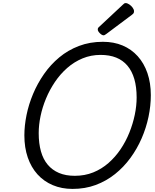

<svg xmlns="http://www.w3.org/2000/svg" viewBox="-20 -1206 1002 1245"><path d="M450 19Q380 19 322 -5.5Q264 -30 223 -75.5Q182 -121 160 -185Q138 -249 138 -328Q138 -391 152 -460Q166 -529 194.5 -597Q223 -665 265.5 -726Q308 -787 364.5 -834Q421 -881 492 -908Q563 -935 647 -935Q718 -935 775 -911Q832 -887 873 -841.5Q914 -796 936 -732Q958 -668 958 -589Q958 -520 943 -448.5Q928 -377 898.5 -309Q869 -241 825.5 -181.5Q782 -122 725.5 -77Q669 -32 600.5 -6.5Q532 19 450 19ZM465 -66Q530 -66 584.5 -88Q639 -110 683.5 -149Q728 -188 762 -238.5Q796 -289 819 -346.5Q842 -404 854 -462Q866 -520 866 -574Q866 -642 851 -693.5Q836 -745 806.5 -780Q777 -815 733.5 -832.5Q690 -850 632 -850Q570 -850 515.5 -827.5Q461 -805 416 -765.5Q371 -726 336.5 -675Q302 -624 278.5 -567.5Q255 -511 243 -453.5Q231 -396 231 -343Q231 -276 245.5 -224.5Q260 -173 289.5 -138Q319 -103 362.5 -84.5Q406 -66 465 -66ZM652 -977Q641 -977 627.5 -990.5Q614 -1004 614 -1014Q614 -1019 615 -1022.5Q616 -1026 623 -1032L776 -1175Q781 -1180 785 -1183Q789 -1186 795 -1186Q805 -1186 818 -1177.5Q831 -1169 840 -1156.5Q849 -1144 849 -1134Q849 -1127 847 -1122Q845 -1117 834 -1109L671 -987Q665 -983 660.5 -980Q656 -977 652 -977Z"/></svg>

Font: Playwrite DE LA
Style: Regular
Weight: 400
Designer: Veronika Burian, José Scaglione
Foundry: TypeTogether
Version: Version 1.002